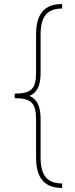

<svg xmlns="http://www.w3.org/2000/svg" viewBox="-20 -785 373 949"><path d="M52.7 -322.3V-299.8C134.8 -299.8 158.2 -275.4 158.2 -194.3V-7.8C158.2 94.7 199.2 144 287.1 144V121.6C212.9 121.6 180.7 82.5 180.7 -7.8V-194.3C180.7 -257.8 165 -294.4 125.5 -311C165 -327.1 180.7 -363.3 180.7 -426.8V-613.3C180.7 -704.1 212.9 -742.7 287.1 -742.7V-765.1C199.2 -765.1 158.2 -716.3 158.2 -613.3V-426.8C158.2 -345.7 134.8 -322.3 52.7 -322.3Z"/></svg>

Font: Raveo Display Display Thin
Style: Regular
Weight: 100
Designer: Jakub Foglar, Rasmus Andersson (Inter)
Foundry: Jakubfoglar.com
Version: Version 1.100;Glyphs 3.2.3 (3260)